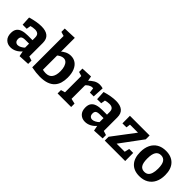

<svg xmlns="http://www.w3.org/2000/svg" viewBox="166 -1834 2902 2902"><g transform="rotate(45 1617.0 -383.0)"><path d="M482 -71 463 -99 549 -72V-1L374 8L355 -88L365 -85Q325 -36 278 -12Q231 12 181 12Q117 12 75 -29Q33 -70 33 -147Q33 -204 57.5 -237.5Q82 -271 129 -286Q176 -301 243 -301H352L342 -290V-356Q342 -403 319.5 -423Q297 -443 254 -443Q233 -443 209 -439Q185 -435 157 -427L171 -442L158 -361H71L63 -507Q131 -527 187.5 -536.5Q244 -546 291 -546Q384 -546 433 -506Q482 -466 482 -382ZM174 -161Q174 -124 191.5 -106.5Q209 -89 236 -89Q261 -89 291 -104.5Q321 -120 348 -147L342 -123V-237L352 -227H266Q214 -227 194 -211Q174 -195 174 -161Z M810 12Q771 12 726 7Q681 2 629 -8V-710L651 -672L562 -698V-770L769 -778V-448L752 -469Q788 -505 831 -525.5Q874 -546 922 -546Q980 -546 1024 -515.5Q1068 -485 1093.5 -425Q1119 -365 1119 -277Q1119 -214 1103.5 -161.5Q1088 -109 1052.5 -70Q1017 -31 957.5 -9.5Q898 12 810 12ZM835 -88Q907 -88 940 -135Q973 -182 973 -266Q973 -321 960 -360.5Q947 -400 924 -421.5Q901 -443 867 -443Q841 -443 812 -429Q783 -415 752 -386L769 -429V-66L752 -100Q799 -88 835 -88Z M1179 0V-72L1260 -95L1246 -74V-458L1262 -434L1179 -459V-531L1355 -539L1373 -444L1355 -448Q1400 -495 1444 -520.5Q1488 -546 1538 -546Q1570 -546 1606 -536L1597 -354H1515L1501 -459L1514 -432Q1508 -434 1501.5 -435Q1495 -436 1489 -436Q1458 -436 1427.5 -417Q1397 -398 1375 -368L1386 -406V-74L1370 -95L1469 -72V0Z M2074 -71 2055 -99 2141 -72V-1L1966 8L1947 -88L1957 -85Q1917 -36 1870 -12Q1823 12 1773 12Q1709 12 1667 -29Q1625 -70 1625 -147Q1625 -204 1649.5 -237.5Q1674 -271 1721 -286Q1768 -301 1835 -301H1944L1934 -290V-356Q1934 -403 1911.5 -423Q1889 -443 1846 -443Q1825 -443 1801 -439Q1777 -435 1749 -427L1763 -442L1750 -361H1663L1655 -507Q1723 -527 1779.5 -536.5Q1836 -546 1883 -546Q1976 -546 2025 -506Q2074 -466 2074 -382ZM1766 -161Q1766 -124 1783.5 -106.5Q1801 -89 1828 -89Q1853 -89 1883 -104.5Q1913 -120 1940 -147L1934 -123V-237L1944 -227H1858Q1806 -227 1786 -211Q1766 -195 1766 -161Z M2623 -172 2624 0H2187V-82L2478 -467L2496 -440H2253L2291 -470L2277 -373H2192L2191 -534H2612V-452L2319 -56L2314 -94H2547L2511 -56L2538 -172Z M2953 -546Q3071 -546 3137 -476Q3203 -406 3203 -277Q3203 -187 3171 -122.5Q3139 -58 3079 -23Q3019 12 2935 12Q2817 12 2752.5 -58Q2688 -128 2688 -257Q2688 -347 2719.5 -411.5Q2751 -476 2810 -511Q2869 -546 2953 -546ZM2946 -446Q2889 -446 2861 -401.5Q2833 -357 2833 -264Q2833 -171 2860 -129.5Q2887 -88 2942 -88Q2982 -88 3007 -108Q3032 -128 3045 -169Q3058 -210 3058 -270Q3058 -361 3030 -403.5Q3002 -446 2946 -446Z"/></g></svg>

Font: Bitter Thin
Style: Bold
Weight: 700
Version: Version 3.021